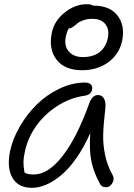

<svg xmlns="http://www.w3.org/2000/svg" viewBox="-20 -863 641 919"><path d="M373 -526.9Q289.6 -526.9 250.7 -577.4Q211.9 -627.9 228 -706.1Q239.3 -762.7 289.1 -802.7Q338.9 -842.8 396 -842.8Q418 -842.8 424.8 -835.9H428.2Q506.3 -835.9 542.7 -788.3Q579.1 -740.7 564.9 -668.9Q551.3 -604 498.8 -565.4Q446.3 -526.9 373 -526.9ZM294.9 -687Q286.1 -643.6 309.3 -616.7Q332.5 -589.8 377 -589.8Q425.8 -589.8 456.3 -613.3Q486.8 -636.7 496.1 -681.2Q504.4 -721.7 484.4 -747.3Q464.4 -772.9 421.9 -772.9Q397.9 -772.9 378.4 -765.9Q358.9 -758.8 349.1 -750Q339.4 -741.2 329.1 -734.1Q318.8 -727.1 311 -727.1H309.1Q299.8 -711.4 294.9 -687ZM132.8 36.1Q67.9 36.1 40 -11Q12.2 -58.1 27.8 -137.2Q39.6 -195.8 73.5 -255.1Q107.4 -314.5 154.8 -361.6Q202.1 -408.7 263.7 -438.2Q325.2 -467.8 386.2 -467.8Q404.8 -467.8 414.3 -459Q423.8 -450.2 420.9 -434.1Q416 -409.2 384.8 -404.8Q314.9 -395 253.2 -355Q191.4 -314.9 151.6 -257.6Q111.8 -200.2 99.1 -137.2Q92.8 -109.4 92.3 -89.1Q91.8 -68.8 97.2 -37.1Q112.3 -27.8 142.1 -27.8Q210.4 -27.8 279.5 -116.2Q348.6 -204.6 408.2 -371.1Q422.4 -408.2 449.2 -408.2Q468.8 -408.2 478.3 -390.1Q487.8 -372.1 483.9 -341.8Q475.1 -265.6 473.9 -218.8Q472.7 -171.9 482.9 -121.8Q493.2 -71.8 519 -24.9Q529.3 -7.8 518.1 12.7Q506.8 33.2 488.8 33.2Q475.6 33.2 468.5 28.3Q461.4 23.4 456.1 12.2Q429.2 -36.6 417.7 -89.4Q406.2 -142.1 412.1 -226.1Q381.8 -157.7 345.2 -105.7Q308.6 -53.7 272 -23.7Q235.4 6.3 200.4 21.2Q165.5 36.1 132.8 36.1Z"/></svg>

Font: Shantell Sans Bouncy
Style: Italic
Weight: 300
Italic angle: -11.31°
Designer: Stephen Nixon, Anya Danilova, Shantell Martin
Foundry: Arrow Type
Version: Version 1.006;[9816181b4]